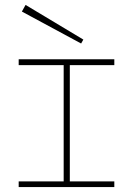

<svg xmlns="http://www.w3.org/2000/svg" viewBox="-20 -761 541 781"><path d="M56 0V-23H239V-496H56V-520H445V-496H264V-23H445V0ZM319 -600 310 -584 69 -714 84 -741Z"/></svg>

Font: Padyakke Expanded One
Style: Regular
Weight: 400
Designer: James Puckett
Foundry: Dunwich Type Founders
Version: Version 1.500; ttfautohint (v1.8.4.7-5d5b)